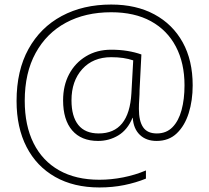

<svg xmlns="http://www.w3.org/2000/svg" viewBox="-20 -794 922 846"><path d="M829 -418Q829 -351 811.5 -295.5Q794 -240 759 -206.5Q724 -173 670 -173Q624 -173 596 -200Q568 -227 565 -275H564Q542 -222 501.5 -197.5Q461 -173 412 -173Q338 -173 298 -219.5Q258 -266 258 -352Q258 -417 284.5 -467Q311 -517 359 -546Q407 -575 470 -575Q508 -575 541.5 -569.5Q575 -564 603 -554L595 -397Q595 -379 593.5 -357Q592 -335 592 -314Q592 -261 610.5 -233.5Q629 -206 671 -206Q713 -206 740 -233.5Q767 -261 780 -309Q793 -357 793 -418Q793 -516 755 -588.5Q717 -661 645 -700.5Q573 -740 470 -740Q356 -740 270.5 -694Q185 -648 137 -560.5Q89 -473 89 -350Q89 -241 128 -163Q167 -85 240.5 -43.5Q314 -2 418 -2Q470 -2 523 -12.5Q576 -23 623 -43V-7Q579 11 527.5 21.5Q476 32 418 32Q305 32 223 -14.5Q141 -61 97 -146.5Q53 -232 53 -349Q53 -483 105.5 -578Q158 -673 252 -723.5Q346 -774 470 -774Q580 -774 660.5 -730.5Q741 -687 785 -607.5Q829 -528 829 -418ZM295 -352Q295 -281 325 -243.5Q355 -206 415 -206Q549 -206 559 -383L567 -528Q546 -535 522.5 -538.5Q499 -542 470 -542Q390 -542 342.5 -489.5Q295 -437 295 -352Z"/></svg>

Font: Noto Sans Malayalam UI ExtraLight
Style: Regular
Weight: 200
Designer: Jelle Bosma - Monotype Design Team
Foundry: Monotype Imaging Inc.
Version: Version 2.104; ttfautohint (v1.8.4.7-5d5b)